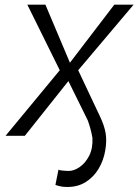

<svg xmlns="http://www.w3.org/2000/svg" viewBox="-20 -565 579 799"><path d="M3.2 0 228.7 -272.7 93.8 -545.5H169L271 -304L455.6 -545.5H535.9L305.4 -272.7L394.5 -83.8Q413.7 -44.4 419.4 -11.7Q425.1 21 418 61.1Q411.2 101.9 390.8 136.5Q370.4 171.2 337.5 192.1Q304.7 213.1 260.3 213.1Q244.7 213.1 233.1 210.8Q221.6 208.5 210.6 204.5L223.4 141Q226.6 143.1 236.3 144.4Q246.1 145.6 255.5 146Q264.9 146.3 266.7 146.3Q287.6 146.3 311.3 130.3Q334.9 114.3 350.9 83.6Q366.8 52.9 364.7 8.9Q358 -29.8 344.8 -65L264.6 -227.6L83.5 0Z"/></svg>

Font: Inter Light  BETA
Style: Italic
Weight: 300
Italic angle: 9.39999°
Designer: Rasmus Andersson
Foundry: rsms
Version: Version 3.011;git-f93a4a705